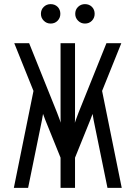

<svg xmlns="http://www.w3.org/2000/svg" viewBox="-20 -909 656 929"><path d="M47 0 142 -469 49 -700H121L256 -364Q263 -347 269 -329.5Q275 -312 281 -294L275 -290Q273.5 -309 273.2 -328.2Q273 -347.5 273 -366V-700H343V-366Q343 -347.5 342.8 -328.2Q342.5 -309 341 -290L335 -294Q341 -312 347.2 -329.5Q353.5 -347 360 -364L495 -700H567L474 -469L569 0H500L433 -328Q431 -339.5 428.2 -356.5Q425.5 -373.5 424 -386L437 -384Q432.5 -370.5 427.5 -356.5Q422.5 -342.5 417 -329L343 -146V0H273V-146L199 -329Q194 -342.5 188.8 -356.5Q183.5 -370.5 179 -384L192 -386Q190.5 -373.5 188 -356.5Q185.5 -339.5 183 -328L116 0ZM225 -795Q205.5 -795 191.8 -808.8Q178 -822.5 178 -842Q178 -862.5 191.8 -875.8Q205.5 -889 225 -889Q245.5 -889 258.8 -875.8Q272 -862.5 272 -842Q272 -822.5 258.8 -808.8Q245.5 -795 225 -795ZM391 -795Q371.5 -795 357.8 -808.8Q344 -822.5 344 -842Q344 -862.5 357.8 -875.8Q371.5 -889 391 -889Q411.5 -889 424.8 -875.8Q438 -862.5 438 -842Q438 -822.5 424.8 -808.8Q411.5 -795 391 -795Z"/></svg>

Font: Overpass Mono Light
Style: Regular
Weight: 300
Monospace: yes
Designer: Delve Withrington, Dave Bailey
Foundry: Delve Fonts LLC
Version: Version 4.000